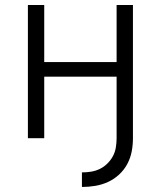

<svg xmlns="http://www.w3.org/2000/svg" viewBox="-20 -550 640 764"><path d="M306 194V136Q325 136 343 133Q361 130 377.5 122Q394 114 407.5 100.5Q421 87 429.5 71Q438 55 441 36.5Q444 18 444 0V-245H156V0H91V-530H156V-303H444V-530H509V0Q509 27 504 53Q499 79 486.5 102.5Q474 126 454 144.5Q434 163 410 174Q386 185 359.5 189.5Q333 194 306 194Z"/></svg>

Font: Iosevka Curly Light Extended
Style: Regular
Weight: 300
Width: 7
Monospace: yes
Designer: Belleve Invis
Foundry: Belleve Invis
Version: Version 11.1.0; ttfautohint (v1.8.3)